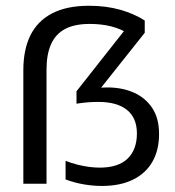

<svg xmlns="http://www.w3.org/2000/svg" viewBox="-20 -622 592 650"><path d="M470 -552.5V-511L301.5 -299L297.5 -322.5Q309 -324.5 319.5 -325.2Q330 -326 343 -326Q393.5 -326 433 -308.5Q472.5 -291 495.5 -256.2Q518.5 -221.5 518.5 -168.5Q518.5 -114 496 -74.5Q473.5 -35 430.2 -13.8Q387 7.5 325 7.5Q294 7.5 262.8 2Q231.5 -3.5 202 -14.5V-77.5Q222.5 -69.5 242.5 -64.5Q262.5 -59.5 281.5 -57Q300.5 -54.5 317.5 -54.5Q380.5 -54.5 412 -85Q443.5 -115.5 443.5 -170.5Q443.5 -222.5 410 -249.8Q376.5 -277 312.5 -277Q294 -277 276.5 -275.5Q259 -274 239 -271V-313L419.5 -542L416 -507.5Q388.5 -524.5 356 -532.8Q323.5 -541 283.5 -541Q232.5 -541 200.2 -523.8Q168 -506.5 152.8 -472.2Q137.5 -438 137.5 -387V0H59V-384Q59 -454 83 -502.5Q107 -551 156.5 -576.8Q206 -602.5 281.5 -602.5Q339.5 -602.5 387.5 -588.8Q435.5 -575 470 -552.5Z"/></svg>

Font: Encode Sans SC SemiCondensed
Style: Regular
Weight: 400
Width: 4
Designer: Multiple Designers
Foundry: Impallari Type
Version: Version 3.002